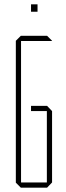

<svg xmlns="http://www.w3.org/2000/svg" viewBox="-20 -865 303 885"><path d="M77 -676V-700H197L220 -677V-676ZM76 0 53 -23V-24H196V0ZM53 -24V-677L76 -700H77V-24ZM123 -353V-377H196V-353ZM196 0V-377H197L220 -353V-24L197 0ZM123 -811V-845H153V-811Z"/></svg>

Font: Foldit Thin
Style: Regular
Weight: 100
Designer: Sophia Tai
Foundry: Sophia Tai
Version: Version 1.003